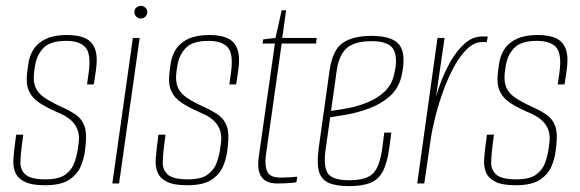

<svg xmlns="http://www.w3.org/2000/svg" viewBox="-20 -624 1974 653"><path d="M133 6Q87 6 63.5 -6Q40 -18 32 -37.5Q24 -57 25.5 -80.5Q27 -104 30 -127L35 -166H59L54 -128Q50 -98 49.5 -72Q49 -46 67 -30Q85 -14 135 -14Q180 -14 202 -30Q224 -46 232.5 -69.5Q241 -93 244 -113L247 -134Q251 -159 245 -179Q239 -199 221.5 -215Q204 -231 171 -244Q137 -259 113 -275Q89 -291 78.5 -314.5Q68 -338 72 -374L76 -405Q80 -435 95 -457.5Q110 -480 138 -492.5Q166 -505 207 -505Q247 -505 271 -493.5Q295 -482 304 -455Q313 -428 306 -383L299 -337H276L282 -380Q290 -441 270.5 -463Q251 -485 205 -485Q150 -485 127 -460Q104 -435 99 -399L96 -379Q92 -348 100.5 -327.5Q109 -307 131 -292Q153 -277 188 -261Q217 -248 237.5 -234Q258 -220 267 -196Q276 -172 271 -129L269 -112Q266 -85 254.5 -58Q243 -31 215 -12.5Q187 6 133 6Z M362 0 432 -495H455L385 0ZM459 -561Q450 -561 443.5 -567.5Q437 -574 437 -583Q437 -592 443.5 -598Q450 -604 459 -604Q468 -604 474.5 -598Q481 -592 481 -583Q481 -574 474.5 -567.5Q468 -561 459 -561Z M617 6Q571 6 547.5 -6Q524 -18 516 -37.5Q508 -57 509.5 -80.5Q511 -104 514 -127L519 -166H543L538 -128Q534 -98 533.5 -72Q533 -46 551 -30Q569 -14 619 -14Q664 -14 686 -30Q708 -46 716.5 -69.5Q725 -93 728 -113L731 -134Q735 -159 729 -179Q723 -199 705.5 -215Q688 -231 655 -244Q621 -259 597 -275Q573 -291 562.5 -314.5Q552 -338 556 -374L560 -405Q564 -435 579 -457.5Q594 -480 622 -492.5Q650 -505 691 -505Q731 -505 755 -493.5Q779 -482 788 -455Q797 -428 790 -383L783 -337H760L766 -380Q774 -441 754.5 -463Q735 -485 689 -485Q634 -485 611 -460Q588 -435 583 -399L580 -379Q576 -348 584.5 -327.5Q593 -307 615 -292Q637 -277 672 -261Q701 -248 721.5 -234Q742 -220 751 -196Q760 -172 755 -129L753 -112Q750 -85 738.5 -58Q727 -31 699 -12.5Q671 6 617 6Z M924 0Q903 0 889.5 -6Q876 -12 868.5 -23.5Q861 -35 859 -51.5Q857 -68 860 -90L915 -476H873L875 -490L917 -495L938 -589H953L940 -495H1057L1055 -476H938L884 -94Q880 -61 889 -40.5Q898 -20 935 -20Q949 -20 965 -21Q981 -22 991 -23L988 -4Q981 -3 971 -2Q961 -1 949 -0.5Q937 0 924 0Z M1167 9Q1122 9 1097 -2.5Q1072 -14 1064.5 -42Q1057 -70 1064 -121L1101 -385Q1111 -454 1145.5 -478Q1180 -502 1243 -502Q1315 -502 1338.5 -471Q1362 -440 1346 -367Q1336 -323 1305.5 -296.5Q1275 -270 1236 -255.5Q1197 -241 1160.5 -234.5Q1124 -228 1103 -225L1088 -120Q1079 -59 1094.5 -35Q1110 -11 1168 -11Q1227 -11 1249.5 -35Q1272 -59 1280 -120L1287 -173H1311L1304 -121Q1297 -70 1282.5 -42Q1268 -14 1240.5 -2.5Q1213 9 1167 9ZM1106 -247Q1132 -250 1165.5 -256.5Q1199 -263 1231.5 -276.5Q1264 -290 1288 -312.5Q1312 -335 1320 -369Q1334 -425 1319 -454.5Q1304 -484 1244 -484Q1187 -484 1160 -461Q1133 -438 1125 -383Z M1399 0 1468 -495H1492L1463 -296Q1468 -314 1480.5 -347.5Q1493 -381 1513 -416Q1533 -451 1560 -475.5Q1587 -500 1620 -500Q1624 -500 1630 -500Q1636 -500 1639 -499L1635 -480Q1633 -481 1628.5 -481Q1624 -481 1619 -481Q1593 -481 1569 -458Q1545 -435 1524.5 -397.5Q1504 -360 1488 -316Q1472 -272 1461 -228.5Q1450 -185 1445 -151L1423 0Z M1734 6Q1688 6 1664.5 -6Q1641 -18 1633 -37.5Q1625 -57 1626.5 -80.5Q1628 -104 1631 -127L1636 -166H1660L1655 -128Q1651 -98 1650.5 -72Q1650 -46 1668 -30Q1686 -14 1736 -14Q1781 -14 1803 -30Q1825 -46 1833.5 -69.5Q1842 -93 1845 -113L1848 -134Q1852 -159 1846 -179Q1840 -199 1822.5 -215Q1805 -231 1772 -244Q1738 -259 1714 -275Q1690 -291 1679.5 -314.5Q1669 -338 1673 -374L1677 -405Q1681 -435 1696 -457.5Q1711 -480 1739 -492.5Q1767 -505 1808 -505Q1848 -505 1872 -493.5Q1896 -482 1905 -455Q1914 -428 1907 -383L1900 -337H1877L1883 -380Q1891 -441 1871.5 -463Q1852 -485 1806 -485Q1751 -485 1728 -460Q1705 -435 1700 -399L1697 -379Q1693 -348 1701.5 -327.5Q1710 -307 1732 -292Q1754 -277 1789 -261Q1818 -248 1838.5 -234Q1859 -220 1868 -196Q1877 -172 1872 -129L1870 -112Q1867 -85 1855.5 -58Q1844 -31 1816 -12.5Q1788 6 1734 6Z"/></svg>

Font: Alumni Sans Thin Thin
Style: Italic
Weight: 250
Italic angle: -8°
Version: Version 1.016